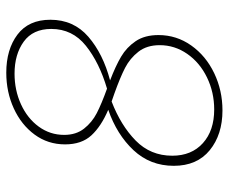

<svg xmlns="http://www.w3.org/2000/svg" viewBox="-80 -660 746 627"><g transform="rotate(-90 293.5 -347.0)"><path d="M344 -361Q391 -343 421.5 -325Q452 -307 472 -277.5Q492 -248 492 -203Q492 -144 458 -96Q424 -48 367.5 -21Q311 6 246 6Q167 6 116 -35.5Q65 -77 65 -153Q65 -230 116 -284.5Q167 -339 248 -367Q194 -390 164.5 -422Q135 -454 135 -508Q135 -564 167 -607.5Q199 -651 252.5 -675.5Q306 -700 369 -700Q445 -700 493.5 -663.5Q542 -627 542 -556Q542 -480 486.5 -432Q431 -384 344 -361ZM512 -553Q512 -613 470.5 -643Q429 -673 366 -673Q312 -673 266 -652Q220 -631 193 -594Q166 -557 166 -511Q166 -472 186.5 -446Q207 -420 237 -404.5Q267 -389 317 -371Q402 -396 457 -440Q512 -484 512 -553ZM301 -347 275 -356Q197 -326 147.5 -277.5Q98 -229 98 -158Q98 -95 139 -58Q180 -21 249 -21Q305 -21 353.5 -44.5Q402 -68 430.5 -109Q459 -150 459 -199Q459 -241 437.5 -268.5Q416 -296 385 -312Q354 -328 301 -347Z"/></g></svg>

Font: Bitter Pro ExtraLight
Style: Italic
Weight: 275
Italic angle: -9°
Designer: Sol Matas, and Bitter project Authors
Foundry: Sol Matas
Version: Version 1.010